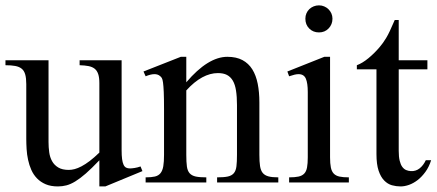

<svg xmlns="http://www.w3.org/2000/svg" viewBox="-20 -668 1599 703"><path d="M365.7 14.6H343.8V-81.1Q315.4 -51.3 294.2 -32.7Q272.9 -14.2 255.6 -3.7Q238.3 6.8 223.1 10.7Q208 14.6 191.9 14.6Q166 14.6 147.2 6.6Q128.4 -1.5 115.5 -14.9Q102.5 -28.3 94.7 -45.9Q86.9 -63.5 82.8 -82.8Q78.6 -102.1 77.4 -122.1Q76.2 -142.1 76.2 -159.7V-359.9Q76.2 -381.8 72.3 -395.5Q68.4 -409.2 59.3 -416.5Q50.3 -423.8 35.6 -426.5Q21 -429.2 0 -429.2V-447.3H157.7V-147.9Q157.7 -128.9 160.2 -110.6Q162.6 -92.3 170.7 -77.9Q178.7 -63.5 193.4 -54.7Q208 -45.9 231.9 -45.9Q241.7 -45.9 253.2 -48.8Q264.6 -51.8 278.6 -59.1Q292.5 -66.4 308.6 -78.6Q324.7 -90.8 343.8 -109.4V-363.8Q343.8 -384.3 339.6 -396.7Q335.4 -409.2 326.7 -416.3Q317.9 -423.3 304.2 -426Q290.5 -428.7 271.5 -429.2V-447.3H425.3V-118.7Q425.3 -98.6 427 -85.7Q428.7 -72.8 432.4 -64.9Q436 -57.1 441.9 -54.2Q447.8 -51.3 455.6 -51.3Q462.4 -51.3 473.1 -53Q483.9 -54.7 494.6 -58.6L501.5 -41.5Z M774.9 0V-18.6Q799.8 -18.6 814.2 -21.7Q828.6 -24.9 836.2 -33.9Q843.8 -43 845.7 -59.1Q847.7 -75.2 847.7 -101.1V-283.7Q847.7 -314 844.2 -336.2Q840.8 -358.4 832.5 -372.6Q824.2 -386.7 811 -393.6Q797.9 -400.4 777.8 -400.4Q749.5 -400.4 720.5 -384.8Q691.4 -369.1 662.1 -336.9V-101.1Q662.1 -74.7 664.3 -58.6Q666.5 -42.5 674.3 -33.7Q682.1 -24.9 696.5 -21.7Q710.9 -18.6 735.4 -18.6V0H513.2V-18.6Q534.2 -18.6 547.4 -21.7Q560.5 -24.9 567.9 -34.2Q575.2 -43.5 577.9 -59.6Q580.6 -75.7 580.6 -101.1V-267.6Q580.6 -307.6 579.6 -330.6Q578.6 -353.5 576.9 -365.7Q575.2 -377.9 572.5 -382.3Q569.8 -386.7 565.9 -389.6Q549.8 -403.8 513.2 -388.7L505.4 -406.2L642.1 -460H662.1V-366.7Q741.7 -460 812.5 -460Q845.2 -460 867.7 -448Q890.1 -436 903.8 -414.1Q917.5 -392.1 923.6 -361.3Q929.7 -330.6 929.7 -293V-101.1Q929.7 -76.2 932.1 -60.1Q934.6 -43.9 941.9 -34.9Q949.2 -25.9 962.9 -22.2Q976.6 -18.6 999 -18.6V0Z M1197.3 -599.6Q1197.3 -578.6 1183.3 -564Q1169.4 -549.3 1147.9 -549.3Q1126.5 -549.3 1112.3 -563.5Q1098.1 -577.6 1098.1 -599.6Q1098.1 -610.4 1102.1 -619.4Q1106 -628.4 1112.8 -634.8Q1119.6 -641.1 1128.7 -644.8Q1137.7 -648.4 1147.9 -648.4Q1158.2 -648.4 1167.2 -644.5Q1176.3 -640.6 1182.9 -634Q1189.5 -627.4 1193.4 -618.7Q1197.3 -609.9 1197.3 -599.6ZM1038.6 0V-18.6Q1059.6 -18.6 1073 -21.5Q1086.4 -24.4 1094 -32.5Q1101.6 -40.5 1104.2 -54.9Q1106.9 -69.3 1106.9 -91.8V-331.1Q1106.9 -363.3 1099.9 -379.9Q1092.8 -396.5 1073.2 -396.5Q1066.4 -396.5 1058.1 -394.5Q1049.8 -392.6 1038.6 -388.7L1032.2 -406.2L1167.5 -460H1188.5V-91.8Q1188.5 -69.3 1191.4 -54.9Q1194.3 -40.5 1201.9 -32.5Q1209.5 -24.4 1222.9 -21.5Q1236.3 -18.6 1257.3 -18.6V0Z M1558.6 -81.5Q1550.8 -56.6 1537.6 -38.6Q1524.4 -20.5 1509.3 -8.8Q1494.1 2.9 1477.8 8.8Q1461.4 14.6 1446.8 14.6Q1430.7 14.6 1415 10.3Q1399.4 5.9 1386.7 -7.1Q1374 -20 1366.2 -43.2Q1358.4 -66.4 1358.4 -104V-414.1H1286.6V-429.2Q1306.6 -436.5 1328.9 -454.8Q1351.1 -473.1 1370.1 -495.6Q1377 -503.9 1382.3 -511.2Q1387.7 -518.6 1394 -529.1Q1400.4 -539.6 1407.7 -555.2Q1415 -570.8 1425.3 -594.7H1439.9V-447.3H1544.9V-414.1H1439.9V-115.7Q1439.9 -93.8 1443.4 -79.6Q1446.8 -65.4 1452.9 -57.1Q1459 -48.8 1467 -45.4Q1475.1 -42 1484.4 -41.5Q1502.4 -40.5 1516.4 -51.5Q1530.3 -62.5 1539.1 -81.5Z"/></svg>

Font: Goda
Style: Regular
Weight: 400
Version: 1.0.5